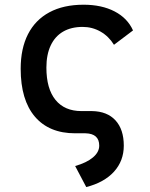

<svg xmlns="http://www.w3.org/2000/svg" viewBox="-20 -547 626 802"><path d="M340.3 234.4 293.9 146.5Q341.8 132.8 368.2 110.6Q394.5 88.4 394.5 61.5Q394.5 11.2 337.4 9.8H293.9Q185.1 9.8 125.7 -59.8Q66.4 -129.4 66.4 -259.8Q66.4 -344.2 96.9 -404.1Q127.4 -463.9 186.3 -495.6Q245.1 -527.3 329.1 -527.3Q404.8 -527.3 458.7 -499.3Q512.7 -471.2 535.6 -419.9L456.1 -359.9Q434.1 -395.5 399.9 -415Q365.7 -434.6 325.2 -434.6Q277.3 -434.6 243.4 -414.8Q209.5 -395 191.7 -356.9Q173.8 -318.8 173.8 -264.6Q173.8 -176.3 211.9 -129.6Q250 -83 320.3 -83H364.3Q427.7 -82 462.4 -44.2Q497.1 -6.3 497.1 61.5Q497.1 125 456.1 170.2Q415 215.3 340.3 234.4Z"/></svg>

Font: Cascadia Mono PL
Style: Regular
Weight: 400
Monospace: yes
Designer: Aaron Bell
Foundry: Saja Typeworks
Version: Version 2102.003